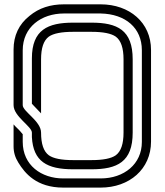

<svg xmlns="http://www.w3.org/2000/svg" viewBox="-20 -853 748 873"><path d="M125 -250V-229.2C131.3 -119.3 192.9 -83.3 312.5 -83.3H395.8C513.1 -83.3 583.3 -116.7 583.3 -250V-583.3C583.3 -716.7 513.4 -750 395.8 -750H312.5C197.6 -750 125 -717.5 125 -587.5V-381.2C125 -381.2 166.7 -337.5 166.7 -337.5V-583.3C166.7 -634.4 178.1 -668.8 202.1 -686.5C222.9 -701 259.4 -708.3 312.5 -708.3H395.8C449 -708.3 485.4 -701 506.3 -686.5C530.2 -668.8 541.7 -634.4 541.7 -583.3V-250C541.7 -199 530.2 -164.6 506.3 -146.9C485.4 -132.3 449 -125 395.8 -125H312.5C259.4 -125 222.9 -132.3 202.1 -146.9C178.1 -164.6 166.7 -199 166.7 -250C166.7 -302.4 83.3 -345.9 83.3 -375V-624C83.3 -730.3 168.2 -791.7 270.8 -791.7H437.5C551.7 -789.4 625 -725 625 -625V-207.3C625 -107.5 544.7 -41.7 437.5 -41.7H267.7C168.2 -41.7 83.3 -101.5 83.3 -208.3V-242.7C83.3 -243.8 83.3 -243.8 82.3 -243.8C68 -262.8 48.8 -278 41.7 -287.5V-187.5C41.7 -160.4 49 -136.5 63.5 -113.5C92.9 -65.8 145.2 0 267.7 0H437.5C567.9 0 666.7 -83.7 666.7 -209.4V-626C666.7 -750.4 568.8 -833.3 437.5 -833.3H270.8C209.4 -833.3 157.3 -816.7 114.6 -781.2C65.6 -742.7 41.7 -690.6 41.7 -628.1V-375C41.7 -323.2 125 -278.3 125 -250Z"/></svg>

Font: Sportrop
Style: Regular
Weight: 500
Version: Version 0.9